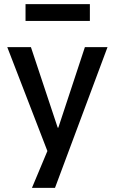

<svg xmlns="http://www.w3.org/2000/svg" viewBox="-20 -725 555 925"><path d="M134 180 227 -42V51L15 -498H129L258 -110H261L389 -498H498L245 180ZM103 -624V-705H413V-624Z"/></svg>

Font: Nunito Sans 7pt SemiCondensed SemiBold
Style: Regular
Weight: 600
Width: 4
Designer: Vernon Adams
Foundry: Vernon Adams
Version: Version 3.101;gftools[0.9.27]